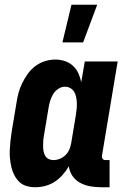

<svg xmlns="http://www.w3.org/2000/svg" viewBox="-20 -778 540 806"><path d="M242 -600 280 -758H388L329 -600ZM128 8Q109 8 91.5 3Q74 -2 61.5 -14Q49 -26 40.5 -42Q32 -58 28 -75.5Q24 -93 22 -111.5Q20 -130 21 -149Q22 -168 24 -187Q26 -206 29 -225L49 -345Q52 -366 57.5 -387Q63 -408 73 -428.5Q83 -449 96.5 -468Q110 -487 129 -501Q148 -515 169.5 -521.5Q191 -528 212 -528Q233 -528 252.5 -521.5Q272 -515 286.5 -501.5Q301 -488 309 -470.5Q317 -453 321 -433L336 -520H474L408 -124Q407 -116 411 -111Q415 -106 423 -106H440V8H404Q380 8 358 4Q336 0 316.5 -10.5Q297 -21 284.5 -39Q272 -57 269 -80Q258 -61 243 -44Q228 -27 209.5 -15Q191 -3 170 2.5Q149 8 128 8ZM204 -106Q218 -106 231.5 -111.5Q245 -117 255.5 -127.5Q266 -138 271.5 -151.5Q277 -165 279 -178L299 -298Q301 -311 302 -323Q303 -335 302.5 -347Q302 -359 299.5 -371Q297 -383 291.5 -392.5Q286 -402 275.5 -408Q265 -414 253 -414Q238 -414 224.5 -405Q211 -396 203 -382.5Q195 -369 190.5 -354.5Q186 -340 184 -326L164 -206Q162 -195 161.5 -184.5Q161 -174 161 -163.5Q161 -153 163 -142.5Q165 -132 170 -123.5Q175 -115 184 -110.5Q193 -106 204 -106Z"/></svg>

Font: Iosevka SS18 Heavy
Style: Italic
Weight: 900
Italic angle: -9°
Monospace: yes
Designer: Belleve Invis
Foundry: Belleve Invis
Version: Version 25.1.1; ttfautohint (v1.8.4)